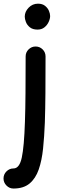

<svg xmlns="http://www.w3.org/2000/svg" viewBox="-82 -787 329 1064"><path d="M115.2 -529.3Q138.2 -529.3 154.3 -513.2Q170.4 -497.1 170.4 -474.1Q170.4 -361.8 169.7 -270.8Q168.9 -179.7 166.5 -107.4Q163.6 -30.3 156.7 36.1Q149.9 102.5 132.6 152.3Q115.2 202.1 81.8 230Q48.3 257.8 -7.3 257.8Q-29.8 257.8 -46.1 241.2Q-62.5 224.6 -62.5 202.1Q-62.5 179.2 -46.1 162.8Q-29.8 146.5 -7.3 146.5Q25.9 146.5 38.8 85.9Q51.8 25.4 56.2 -112.3Q58.6 -182.1 59.3 -272Q60.1 -361.8 60.1 -474.1Q60.1 -497.1 76.4 -513.2Q92.8 -529.3 115.2 -529.3ZM55.2 -694.8Q55.2 -722.2 76.7 -744.4Q98.1 -766.6 128.4 -766.6Q152.8 -766.6 167.7 -754.6Q182.6 -742.7 189.2 -726.8Q195.8 -710.9 195.8 -698.2Q195.8 -683.1 187.7 -665.5Q179.7 -647.9 164.3 -635.5Q148.9 -623 126 -623Q99.1 -623 83.5 -635.7Q67.9 -648.4 61.5 -665.3Q55.2 -682.1 55.2 -694.8Z"/></svg>

Font: Mikhak-FD SemiBold
Style: Regular
Weight: 600
Designer: Amin Abedi
Version: Version 3.2